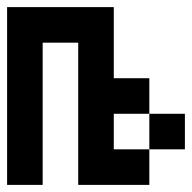

<svg xmlns="http://www.w3.org/2000/svg" viewBox="-20 -620 540 540"><path d="M0 -100V-600H300V-400H400V-300H300V-200H400V-100H200V-500H100V-100ZM400 -200V-300H500V-200Z"/></svg>

Font: GalmuriMono9 Regular
Style: Regular
Weight: 400
Designer: Lee Minseo (quiple)
Version: Version 2.399;hotconv 1.1.1;makeotfexe 2.6.0 DEVELOPMENT